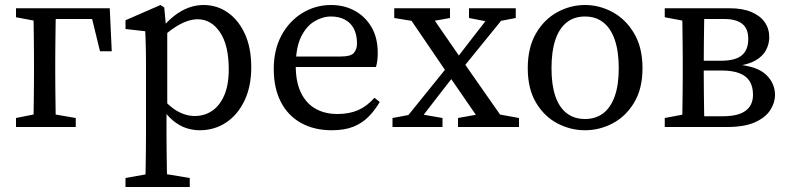

<svg xmlns="http://www.w3.org/2000/svg" viewBox="-20 -508 3152 768"><path d="M113 0Q114 -23 114.5 -60Q115 -97 115.5 -137.5Q116 -178 116 -210V-265Q116 -297 115.5 -337.5Q115 -378 114.5 -415.5Q114 -453 113 -475H204Q203 -453 202.5 -415.5Q202 -378 201.5 -337.5Q201 -297 201 -265V-210Q201 -178 201.5 -137.5Q202 -97 202.5 -60Q203 -23 204 0ZM158 -432V-475H419L427 -303H380L338 -475L394 -432ZM44 0V-36L144 -56H167L283 -36V0ZM44 -439V-475H158V-419H150Z M482 240V204L594 184H618L739 204V240ZM561 240Q562 204 562.5 169Q563 134 563.5 98.5Q564 63 564 28V-258Q564 -286 563.5 -306.5Q563 -327 562.5 -345Q562 -363 561 -383L482 -392V-427L622 -488L637 -478L645 -393L649 -390V-78L646 -72V27Q646 61 646.5 97Q647 133 647.5 168.5Q648 204 649 240ZM779 13Q752 13 725.5 4.5Q699 -4 673 -25Q647 -46 623 -83H603L612 -136Q650 -87 686 -65.5Q722 -44 759 -44Q797 -44 827.5 -64Q858 -84 876.5 -125.5Q895 -167 895 -231Q895 -327 860 -379Q825 -431 770 -431Q751 -431 727.5 -423Q704 -415 675.5 -396Q647 -377 611 -342L602 -390H623Q650 -424 678 -445.5Q706 -467 735 -477.5Q764 -488 794 -488Q848 -488 891 -458Q934 -428 959.5 -372.5Q985 -317 985 -239Q985 -162 958 -105.5Q931 -49 884.5 -18Q838 13 779 13Z M1307 13Q1237 13 1184.5 -16Q1132 -45 1103.5 -100Q1075 -155 1075 -232Q1075 -309 1106 -366.5Q1137 -424 1189.5 -456Q1242 -488 1304 -488Q1357 -488 1399 -465Q1441 -442 1466 -399.5Q1491 -357 1491 -296Q1491 -279 1489 -264.5Q1487 -250 1484 -240H1114V-282H1343Q1384 -282 1396 -297Q1408 -312 1408 -334Q1408 -369 1395.5 -393Q1383 -417 1359.5 -429.5Q1336 -442 1304 -442Q1270 -442 1237.5 -422.5Q1205 -403 1184 -360Q1163 -317 1163 -244Q1163 -182 1183 -139Q1203 -96 1240.5 -74Q1278 -52 1330 -52Q1377 -52 1412.5 -67.5Q1448 -83 1478 -117L1499 -100Q1479 -66 1453.5 -40.5Q1428 -15 1393 -1Q1358 13 1307 13Z M1550 0V-36L1636 -52H1658L1750 -36V0ZM1575 0 1785 -260 1820 -235H1819L1728 -118L1637 0ZM1812 0V-36L1923 -56H1946L2056 -36V0ZM1818 -220 1784 -249H1787L1874 -362L1962 -475H2025ZM1917 0 1771 -212 1592 -475H1685L1825 -272L2015 0ZM1557 -436V-475H1780V-436L1685 -419H1661ZM1856 -436V-475H2043V-436L1960 -420H1938Z M2320 13Q2262 13 2209.5 -14.5Q2157 -42 2124 -97.5Q2091 -153 2091 -235Q2091 -318 2124 -374.5Q2157 -431 2209.5 -459.5Q2262 -488 2320 -488Q2378 -488 2430.5 -459.5Q2483 -431 2516.5 -374.5Q2550 -318 2550 -235Q2550 -153 2516.5 -97.5Q2483 -42 2430.5 -14.5Q2378 13 2320 13ZM2320 -32Q2363 -32 2393 -55Q2423 -78 2439 -123Q2455 -168 2455 -235Q2455 -303 2439 -349Q2423 -395 2393 -418.5Q2363 -442 2320 -442Q2277 -442 2247 -418.5Q2217 -395 2201.5 -349Q2186 -303 2186 -235Q2186 -168 2201.5 -123Q2217 -78 2247 -55Q2277 -32 2320 -32Z M2639 0V-36L2745 -56L2753 -43H2871Q2933 -43 2962.5 -65Q2992 -87 2992 -129Q2992 -161 2979 -182.5Q2966 -204 2938 -215Q2910 -226 2865 -226H2753V-265H2863Q2921 -265 2947 -286.5Q2973 -308 2973 -352Q2973 -394 2948.5 -413Q2924 -432 2877 -432H2753L2745 -419L2639 -439V-475H2899Q2950 -475 2985.5 -460Q3021 -445 3039 -419Q3057 -393 3057 -359Q3057 -332 3044 -307.5Q3031 -283 3002.5 -266.5Q2974 -250 2927 -244V-250Q3009 -243 3044.5 -209Q3080 -175 3080 -128Q3080 -97 3061 -67.5Q3042 -38 3000 -19Q2958 0 2888 0ZM2708 0Q2709 -23 2709.5 -60Q2710 -97 2710.5 -137.5Q2711 -178 2711 -210V-265Q2711 -297 2710.5 -337.5Q2710 -378 2709.5 -415.5Q2709 -453 2708 -475H2798Q2797 -453 2796.5 -414.5Q2796 -376 2795.5 -333Q2795 -290 2795 -251V-210Q2795 -178 2795.5 -137.5Q2796 -97 2796.5 -60Q2797 -23 2798 0Z"/></svg>

Font: Source Serif 4 Variable
Style: Regular
Weight: 400
Designer: Frank Grießhammer
Foundry: Adobe
Version: Version 4.005;hotconv 1.1.0;makeotfexe 2.6.0